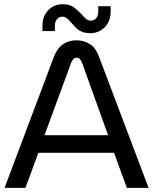

<svg xmlns="http://www.w3.org/2000/svg" viewBox="-20 -907 739 927"><path d="M2 0 240.4 -633.2Q256.2 -674.2 284.1 -693.3Q312 -712.4 348.8 -712.4Q386 -712.4 414.4 -693.9Q442.8 -675.4 457.6 -634.2L697.4 0H592.4L530.6 -169.4H165.4L102.8 0ZM194.8 -254.2H501.8L377.2 -601.2Q372.4 -614.2 366.1 -621.2Q359.8 -628.2 349.4 -628.2Q339 -628.2 333.2 -621.1Q327.4 -614 322.6 -601.2ZM416.6 -747Q390 -747 372.9 -754.8Q355.8 -762.6 345 -774.5Q334.2 -786.4 324.2 -797.2Q314.4 -809.2 304.3 -817.8Q294.2 -826.4 279.4 -826.4Q265.8 -826.4 255.4 -814.7Q245 -803 245 -782V-757H185V-780.8Q185 -829.4 213.3 -858.1Q241.6 -886.8 282.4 -886.8Q316.8 -886.8 337.1 -871.2Q357.4 -855.6 371.6 -840.6Q382.2 -828 392.9 -817.7Q403.6 -807.4 419.6 -807.4Q433.6 -807.4 444 -818.8Q454.4 -830.2 454.4 -852.2V-877.2H514.4V-853.4Q514.4 -804.4 485.9 -775.7Q457.4 -747 416.6 -747Z"/></svg>

Font: MuseoModerno Thin
Style: Regular
Weight: 100
Designer: Pablo Cosgaya, Héctor Gatti, Marcela Romero, and the Authors of The MuseoModerno Project.
Foundry: Omnibus-Type Team
Version: Version 1.003